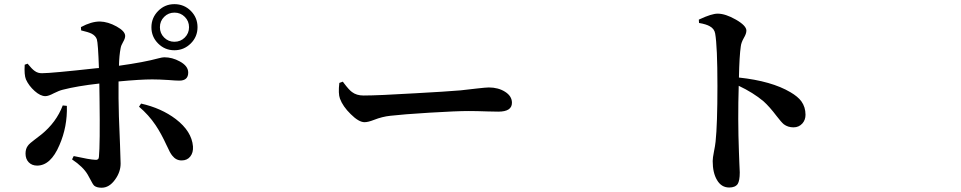

<svg xmlns="http://www.w3.org/2000/svg" viewBox="-20 -836 4540 907"><path d="M460 50.8Q436.5 50.8 424.8 41Q418 34.2 406.2 10.7Q399.4 -2.9 394.5 -10.7Q373 -47.9 320.3 -83L328.1 -98.6H329.1Q404.3 -82 429.7 -81.1Q446.3 -79.1 447.3 -94.7Q453.1 -152.3 450.2 -371.1L449.2 -441.4Q344.7 -429.7 276.4 -412.1Q259.8 -408.2 234.4 -395.5Q209 -381.8 194.3 -381.8Q170.9 -381.8 143.6 -406.2Q116.2 -430.7 102.5 -460.9Q93.8 -482.4 96.7 -530.3L110.4 -535.2Q130.9 -509.8 143.6 -501Q159.2 -489.3 179.7 -490.2Q222.7 -490.2 435.5 -513.7Q443.4 -514.6 447.3 -514.6Q443.4 -631.8 437.5 -650.4Q431.6 -667 413.1 -676.8Q397.5 -684.6 363.3 -692.4L362.3 -708Q411.1 -734.4 452.1 -734.4Q490.2 -733.4 530.8 -710.9Q571.3 -688.5 571.3 -666Q571.3 -654.3 561.5 -637.7Q551.8 -621.1 549.8 -608.4Q543 -573.2 542 -525.4Q661.1 -542 728.5 -560.5Q747.1 -565.4 755.9 -565.4Q793.9 -565.4 829.1 -545.9Q869.1 -524.4 869.1 -493.2Q869.1 -455.1 827.1 -455.1Q810.5 -455.1 776.4 -458Q731.4 -460.9 699.2 -460.9Q642.6 -460.9 540 -451.2Q540 -411.1 540 -371.1Q540 -309.6 546.9 -154.3Q549.8 -78.1 549.8 -63.5Q549.8 -23.4 523.4 12.7Q496.1 50.8 460 50.8ZM155.3 -53.7Q130.9 -53.7 115.7 -69.3Q100.6 -85 100.6 -110.4Q100.6 -133.8 112.3 -148.4Q119.1 -158.2 145.5 -177.7Q164.1 -191.4 174.8 -200.2Q246.1 -257.8 276.4 -337.9L295.9 -335.9Q298.8 -237.3 260.7 -150.4Q219.7 -53.7 155.3 -53.7ZM837.9 -78.1Q811.5 -78.1 793.9 -100.6Q783.2 -113.3 768.6 -146.5L767.6 -148.4Q741.2 -206.1 714.8 -245.1Q682.6 -293 636.7 -332L646.5 -346.7Q742.2 -325.2 810.5 -273.4Q885.7 -215.8 891.6 -144.5Q893.6 -115.2 878.9 -96.7Q864.3 -78.1 837.9 -78.1ZM803.7 -816.4Q849.6 -816.4 881.3 -784.7Q913.1 -752.9 913.1 -707.5Q913.1 -662.1 880.9 -630.4Q848.6 -598.6 803.7 -598.6Q758.8 -598.6 727.1 -630.4Q695.3 -662.1 695.3 -707Q695.3 -752 727.1 -784.2Q758.8 -816.4 803.7 -816.4ZM803.7 -638.7Q833 -638.7 853 -658.7Q873 -678.7 873 -707.5Q873 -736.3 853 -756.3Q833 -776.4 804.2 -776.4Q775.4 -776.4 755.4 -756.3Q735.4 -736.3 735.4 -707.5Q735.4 -678.7 755.4 -658.7Q775.4 -638.7 803.7 -638.7Z M1702.1 -258.8Q1674.8 -258.8 1636.7 -296.9Q1599.6 -333 1585.9 -370.1Q1577.1 -393.6 1583 -444.3L1599.6 -450.2Q1601.6 -448.2 1604.5 -443.4Q1628.9 -411.1 1642.6 -401.4Q1664.1 -384.8 1697.3 -384.8Q1765.6 -384.8 1943.4 -395.5Q2086.9 -403.3 2156.2 -409.2Q2186.5 -412.1 2233.4 -418Q2276.4 -422.9 2289.1 -422.9Q2334 -422.9 2366.2 -402.3Q2398.4 -381.8 2398.4 -350.6Q2398.4 -308.6 2334 -308.6Q2317.4 -308.6 2283.2 -309.6Q2231.4 -311.5 2192.4 -311.5Q2137.7 -311.5 2008.8 -303.7Q1881.8 -295.9 1824.2 -289.1Q1786.1 -285.2 1746.1 -269.5Q1718.8 -258.8 1702.1 -258.8Z M3424.8 49.8Q3387.7 49.8 3367.2 14.6Q3346.7 -19.5 3346.7 -75.2Q3346.7 -89.8 3352.5 -118.7Q3358.4 -147.5 3360.4 -167Q3369.1 -249 3369.1 -429.7Q3369.1 -617.2 3358.4 -677.7Q3354.5 -700.2 3333 -711.9Q3316.4 -721.7 3282.2 -727.5L3281.2 -743.2Q3282.2 -744.1 3285.2 -745.1Q3341.8 -771.5 3370.1 -771.5Q3407.2 -771.5 3456.5 -743.2Q3505.9 -714.8 3505.9 -691.4Q3505.9 -676.8 3494.1 -657.2Q3481.4 -634.8 3479.5 -617.2Q3472.7 -571.3 3470.7 -469.7Q3625 -453.1 3713.9 -400.4Q3749 -379.9 3765.6 -357.4Q3785.2 -330.1 3785.2 -293.9Q3785.2 -269.5 3770.5 -252.9Q3753.9 -234.4 3728.5 -234.4Q3702.1 -234.4 3682.6 -249Q3670.9 -258.8 3648.4 -288.1Q3615.2 -332 3586.9 -357.4Q3538.1 -398.4 3469.7 -430.7Q3464.8 -273.4 3470.7 -118.2Q3471.7 -97.7 3472.7 -64.5Q3474.6 -29.3 3474.6 -21.5Q3474.6 17.6 3464.8 33.2Q3453.1 49.8 3424.8 49.8Z"/></svg>

Font: Bpmf GenYo Min B
Style: B
Weight: 700
Foundry: But Ko
Version: Version 1.320